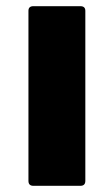

<svg xmlns="http://www.w3.org/2000/svg" viewBox="-20 -601 362 621"><path d="M88 0Q72 0 72 -16V-566Q72 -581 88 -581H240Q256 -581 256 -566V-16Q256 0 240 0Z"/></svg>

Font: LINE Seed Sans TH App ExtraBold
Style: Regular
Weight: 800
Designer: Dalton Maag Ltd | Thai characters by Cadson Demak Co.,Ltd.
Foundry: Dalton Maag Ltd
Version: Version 1.003